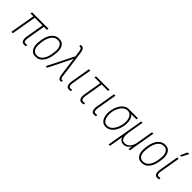

<svg xmlns="http://www.w3.org/2000/svg" viewBox="227 -2053 3569 3569"><g transform="rotate(45 2011.5 -269.0)"><path d="M503.4 -528.3 497.6 -492.7H66.4L72.3 -528.3ZM184.1 -528.3 92.8 0H56.2L147.5 -528.3ZM386.2 -528.3H423.8L356.4 -131.3Q354 -112.3 353 -89.4Q352.1 -66.4 361.1 -49.3Q370.1 -32.2 397 -31.7Q407.2 -31.2 418.2 -33Q429.2 -34.7 439.9 -35.6L436.5 -2Q426.3 2 414.8 2.7Q403.3 3.4 390.6 3.4Q352.5 3.4 336.2 -18.6Q319.8 -40.5 317.4 -71.8Q314.9 -103 319.3 -132.8Z M550.3 -238.3 557.6 -293.5Q565.4 -335.9 580.8 -378.9Q596.2 -421.9 622.3 -458.5Q648.4 -495.1 687 -517.1Q725.6 -539.1 780.3 -538.1Q833.5 -537.6 865.2 -514.2Q897 -490.7 911.4 -453.4Q925.8 -416 928 -373.5Q930.2 -331.1 924.3 -292L916.5 -235.8Q908.7 -194.3 893.6 -150.6Q878.4 -106.9 852.5 -70.1Q826.7 -33.2 788.3 -10.7Q750 11.7 695.3 10.7Q641.6 10.3 609.9 -13.9Q578.1 -38.1 563.5 -75.7Q548.8 -113.3 546.6 -156.2Q544.4 -199.2 550.3 -238.3ZM595.2 -293.9 586.9 -237.8Q582.5 -207 582.8 -170.7Q583 -134.3 593.3 -101.3Q603.5 -68.4 628.4 -46.9Q653.3 -25.4 697.3 -24.4Q740.7 -23.4 772.7 -43.2Q804.7 -63 826.2 -94.5Q847.7 -126 860.6 -163.3Q873.5 -200.7 879.9 -235.8L888.2 -292.5Q892.6 -322.3 891.8 -358.2Q891.1 -394 880.9 -426.5Q870.6 -459 846.2 -480.7Q821.8 -502.4 777.8 -503.4Q733.4 -504.4 701.4 -484.6Q669.4 -464.8 648.2 -432.9Q627 -400.9 614 -364.3Q601.1 -327.6 595.2 -293.9Z M1232.4 -471.7 999.5 0H958.5L1228.5 -537.6L1255.4 -523.9ZM1162.1 -740.7Q1186 -741.2 1200.9 -729.7Q1215.8 -718.3 1224.4 -700.2Q1232.9 -682.1 1237.1 -661.4Q1241.2 -640.6 1243.7 -622.6L1312.5 -116.2Q1314.9 -101.6 1317.6 -82.3Q1320.3 -63 1328.4 -47.9Q1336.4 -32.7 1355 -32.7Q1360.4 -32.2 1365.2 -33.4Q1370.1 -34.7 1375 -35.2L1373 -1Q1366.7 0.5 1361.1 2.2Q1355.5 3.9 1349.6 3.9Q1321.8 5.4 1306.9 -12.9Q1292 -31.2 1285.6 -56.2Q1279.3 -81.1 1275.9 -101.1L1226.6 -481.4L1207.5 -613.3Q1204.6 -629.9 1200.9 -651.4Q1197.3 -672.9 1187.3 -688.7Q1177.2 -704.6 1154.8 -705.6Q1149.9 -705.6 1144.8 -704.8Q1139.6 -704.1 1135.7 -703.1L1136.7 -735.8Q1142.6 -737.8 1148.9 -739.3Q1155.3 -740.7 1162.1 -740.7Z M1566.9 -528.3H1604L1536.1 -131.8Q1533.2 -112.8 1532.7 -89.8Q1532.2 -66.9 1541.3 -49.6Q1550.3 -32.2 1577.1 -32.2Q1587.9 -32.2 1598.4 -33.4Q1608.9 -34.7 1618.7 -36.1L1617.2 -2Q1606 2 1594.5 2.7Q1583 3.4 1570.8 3.4Q1532.2 2.9 1516.1 -19Q1500 -41 1497.8 -72Q1495.6 -103 1499.5 -132.8Z M2108.4 -528.3 2102.5 -493.7H1746.6L1752.4 -528.3ZM1904.3 -528.3H1940.9L1874.5 -134.3Q1871.1 -114.7 1870.8 -89.4Q1870.6 -64 1880.6 -44.9Q1890.6 -25.9 1918.5 -25.9Q1929.2 -25.9 1939.7 -27.8Q1950.2 -29.8 1960.4 -31.2L1964.4 0Q1951.7 4.9 1939.2 7.6Q1926.8 10.3 1913.6 9.8Q1872.6 9.3 1855 -13.9Q1837.4 -37.1 1835.2 -70.6Q1833 -104 1837.9 -135.7Z M2226.6 -528.3H2263.7L2195.8 -131.8Q2192.9 -112.8 2192.4 -89.8Q2191.9 -66.9 2200.9 -49.6Q2210 -32.2 2236.8 -32.2Q2247.6 -32.2 2258.1 -33.4Q2268.6 -34.7 2278.3 -36.1L2276.9 -2Q2265.6 2 2254.2 2.7Q2242.7 3.4 2230.5 3.4Q2191.9 2.9 2175.8 -19Q2159.7 -41 2157.5 -72Q2155.3 -103 2159.2 -132.8Z M2392.1 -253.4 2395 -272Q2401.9 -314.5 2419.4 -360.1Q2437 -405.8 2465.8 -445.1Q2494.6 -484.4 2534.9 -507.8Q2575.2 -531.2 2627 -528.8Q2636.2 -528.3 2646.2 -525.4Q2656.2 -522.5 2665.8 -518.3Q2675.3 -514.2 2684.1 -509.8Q2729.5 -489.7 2751.2 -450.2Q2772.9 -410.6 2777.6 -363.5Q2782.2 -316.4 2776.4 -272L2773.9 -252Q2766.1 -207 2749 -160.9Q2731.9 -114.7 2703.9 -75.7Q2675.8 -36.6 2635.7 -12.9Q2595.7 10.7 2543 10.3Q2490.7 9.3 2458.3 -15.9Q2425.8 -41 2409.4 -81.5Q2393.1 -122.1 2389.6 -167.5Q2386.2 -212.9 2392.1 -253.4ZM2431.6 -272.5 2428.7 -253.9Q2423.8 -221.2 2425.5 -181.9Q2427.2 -142.6 2439 -106.9Q2450.7 -71.3 2476.3 -48.3Q2502 -25.4 2544.4 -24.9Q2588.4 -23.9 2621.6 -45.7Q2654.8 -67.4 2678 -102.8Q2701.2 -138.2 2716.3 -178.5Q2731.4 -218.8 2737.8 -255.4L2740.2 -273.9Q2745.6 -306.6 2743.2 -344.2Q2740.7 -381.8 2728 -415.5Q2715.3 -449.2 2690.2 -470.9Q2665 -492.7 2623.5 -493.2Q2580.6 -494.1 2547.6 -473.4Q2514.6 -452.6 2491.2 -419.4Q2467.8 -386.2 2452.9 -347.2Q2438 -308.1 2431.6 -272.5ZM2855 -528.3 2849.1 -492.7H2623.5L2629.4 -528.3Z M3225.1 -528.3H3261.7L3170.4 0H3136.7L3155.8 -125ZM3181.2 -245.6 3203.1 -246.6Q3196.3 -206.5 3183.1 -161.9Q3169.9 -117.2 3147.2 -77.9Q3124.5 -38.6 3089.8 -14.4Q3055.2 9.8 3004.9 9.3Q2959 8.8 2931.4 -16.8Q2903.8 -42.5 2893.8 -82.5Q2883.8 -122.6 2889.6 -165L2898.4 -216.3H2923.3Q2918.9 -190.9 2917.7 -158.2Q2916.5 -125.5 2922.6 -95.2Q2928.7 -64.9 2947.5 -44.9Q2966.3 -24.9 3002.9 -24.4Q3049.3 -23.9 3080.6 -43.9Q3111.8 -64 3131.6 -96.9Q3151.4 -129.9 3162.6 -168.9Q3173.8 -208 3181.2 -245.6ZM2940.4 -528.3H2976.1L2850.1 203.1H2814Z M3339.4 -238.3 3346.7 -293.5Q3354.5 -335.9 3369.9 -378.9Q3385.3 -421.9 3411.4 -458.5Q3437.5 -495.1 3476.1 -517.1Q3514.6 -539.1 3569.3 -538.1Q3622.6 -537.6 3654.3 -514.2Q3686 -490.7 3700.4 -453.4Q3714.8 -416 3717 -373.5Q3719.2 -331.1 3713.4 -292L3705.6 -235.8Q3697.8 -194.3 3682.6 -150.6Q3667.5 -106.9 3641.6 -70.1Q3615.7 -33.2 3577.4 -10.7Q3539.1 11.7 3484.4 10.7Q3430.7 10.3 3398.9 -13.9Q3367.2 -38.1 3352.5 -75.7Q3337.9 -113.3 3335.7 -156.2Q3333.5 -199.2 3339.4 -238.3ZM3384.3 -293.9 3376 -237.8Q3371.6 -207 3371.8 -170.7Q3372.1 -134.3 3382.3 -101.3Q3392.6 -68.4 3417.5 -46.9Q3442.4 -25.4 3486.3 -24.4Q3529.8 -23.4 3561.8 -43.2Q3593.8 -63 3615.2 -94.5Q3636.7 -126 3649.7 -163.3Q3662.6 -200.7 3668.9 -235.8L3677.2 -292.5Q3681.6 -322.3 3680.9 -358.2Q3680.2 -394 3669.9 -426.5Q3659.7 -459 3635.3 -480.7Q3610.8 -502.4 3566.9 -503.4Q3522.5 -504.4 3490.5 -484.6Q3458.5 -464.8 3437.3 -432.9Q3416 -400.9 3403.1 -364.3Q3390.1 -327.6 3384.3 -293.9Z M3887.7 -528.3H3924.8L3856.9 -131.8Q3854 -112.8 3853.5 -89.8Q3853 -66.9 3862.1 -49.6Q3871.1 -32.2 3897.9 -32.2Q3908.7 -32.2 3919.2 -33.4Q3929.7 -34.7 3939.5 -36.1L3938 -2Q3926.8 2 3915.3 2.7Q3903.8 3.4 3891.6 3.4Q3853 2.9 3836.9 -19Q3820.8 -41 3818.6 -72Q3816.4 -103 3820.3 -132.8ZM3894.5 -592.8 3958.5 -731.4H4002L3929.2 -592.8Z"/></g></svg>

Font: Roboto Condensed ExtraLight
Style: Italic
Weight: 250
Italic angle: -12°
Designer: Christian Robertson
Foundry: Google
Version: Version 3.008; 2023